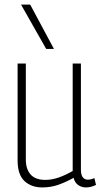

<svg xmlns="http://www.w3.org/2000/svg" viewBox="-20 -810 442 840"><path d="M165 10Q117 10 87 -18Q57 -46 57 -108V-532H93V-112Q93 -70 114 -46.5Q135 -23 178 -23Q208 -23 238.5 -34Q269 -45 298 -62V-532H334V-68Q334 -44 342.5 -34Q351 -24 364 -24Q379 -24 393 -31L400 -1Q378 10 356 10Q337 10 322 -0.5Q307 -11 302 -32Q270 -14 236.5 -2Q203 10 165 10ZM182 -596 72 -790H112L216 -596Z"/></svg>

Font: Georama SemiCondensed ExtraLight
Style: Regular
Weight: 200
Width: 4
Designer: Jean-Baptiste Levee
Foundry: Production Type
Version: Version 1.000